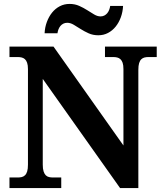

<svg xmlns="http://www.w3.org/2000/svg" viewBox="-20 -949 828 969"><path d="M585.9 0 195.8 -550.8V-118.2Q195.8 -96.7 200 -84Q204.1 -71.3 210.9 -64.5Q217.8 -57.6 227.3 -55.4Q236.8 -53.2 247.1 -53.2H289.1V0H27.8V-53.2H69.8Q80.6 -53.2 89.8 -55.4Q99.1 -57.6 106.2 -64.5Q113.3 -71.3 117.2 -84Q121.1 -96.7 121.1 -118.2V-600.1Q121.1 -620.1 116.9 -632.1Q112.8 -644 105.7 -650.4Q98.6 -656.7 89.4 -658.9Q80.1 -661.1 69.8 -661.1H27.8V-713.9H250L603 -214.8V-600.1Q603 -620.1 598.9 -632.1Q594.7 -644 587.6 -650.4Q580.6 -656.7 571.3 -658.9Q562 -661.1 551.8 -661.1H509.8V-713.9H771V-661.1H729Q718.8 -661.1 709.5 -658.9Q700.2 -656.7 693.1 -649.9Q686 -643.1 682.1 -630.4Q678.2 -617.7 678.2 -596.2V0ZM487.3 -866.2Q498 -866.2 506.6 -870.6Q515.1 -875 521.2 -882.3Q527.3 -889.6 531 -899.2Q534.7 -908.7 536.1 -918.9H601.1Q599.6 -888.7 589.8 -861.8Q580.1 -835 563.7 -814.7Q547.4 -794.4 525.1 -782.7Q502.9 -771 476.1 -771Q449.2 -771 427.5 -780.8Q405.8 -790.5 387 -802.5Q368.2 -814.5 351.8 -824.2Q335.4 -834 319.3 -834Q308.1 -834 299.6 -829.6Q291 -825.2 284.9 -817.9Q278.8 -810.5 275.1 -801Q271.5 -791.5 270 -781.2H205.1Q206.5 -811.5 216.6 -838.4Q226.6 -865.2 242.9 -885.5Q259.3 -905.8 281.7 -917.5Q304.2 -929.2 331.1 -929.2Q357.9 -929.2 379.6 -919.4Q401.4 -909.7 420.2 -897.7Q439 -885.7 455.3 -876Q471.7 -866.2 487.3 -866.2Z"/></svg>

Font: Droids
Style: b
Weight: 700
Foundry: Ascender Corporation
Version: Version 1.00 build 113